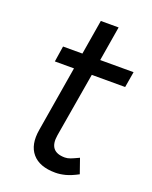

<svg xmlns="http://www.w3.org/2000/svg" viewBox="-128 -728 643 811"><g transform="rotate(20 193.5 -322.0)"><path d="M221 12Q150 12 117 -26.5Q84 -65 96 -135L145 -429H59L70 -500H157L183 -656H263L237 -500H387L375 -429H225L176 -140Q163 -62 237 -62Q249 -62 262 -67Q275 -72 298 -83L321 -17Q289 0 265.5 6Q242 12 221 12Z"/></g></svg>

Font: Figtree
Style: Italic
Weight: 400
Italic angle: -9.5°
Foundry: Erik Kennedy
Version: Version 2.001; ttfautohint (v1.8.4.7-5d5b);gftools[0.9.27]